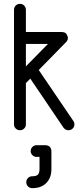

<svg xmlns="http://www.w3.org/2000/svg" viewBox="-20 -679 426 1001"><path d="M53 -628Q53 -641 62 -650Q71 -659 84 -659Q97 -659 106 -650Q115 -641 115 -628V-512H303Q326 -512 332 -490Q334 -486 334 -481Q334 -468 324 -459L182 -314L362 -49Q368 -41 368 -30Q368 -18 359 -9Q350 0 337 0Q322 0 312 -12L138 -269L115 -246V-30Q115 -18 106 -9Q97 0 84 0Q71 0 62 -9Q53 -18 53 -30ZM115 -450V-333L230 -450ZM148 302Q135 302 126 293Q117 284 117 271Q117 258 126 249Q135 240 148 240Q169 240 177.5 231.5Q186 223 186 203V139H170Q158 139 149 130Q140 121 140 109Q140 96 149 87Q158 78 170 78H214Q248 78 248 112V203Q248 248 221.5 275Q195 302 148 302Z"/></svg>

Font: Libertine Sup Medium
Style: Regular
Weight: 500
Designer: Bastien Sozeau
Foundry: NBR — Bastien Sozeau
Version: Version 2.003; ttfautohint (v1.8.4.7-5d5b);gftools[0.9.33]